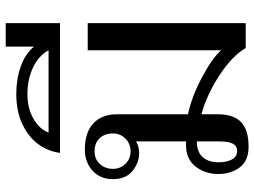

<svg xmlns="http://www.w3.org/2000/svg" viewBox="-129 -751 890 672"><g transform="rotate(-90 316.0 -415.0)"><path d="M43 -96Q43 -142 69 -175.5Q95 -209 145 -209Q153 -209 157 -208V-384Q140 -373 115 -373Q83 -373 54 -396Q25 -419 25 -465Q25 -509 54.5 -536Q84 -563 129 -563Q188 -563 220 -533.5Q252 -504 252 -450V-202Q314 -189 381.5 -153Q449 -117 476 -86V-553H571V0H484Q456 -48 387.5 -92.5Q319 -137 252 -155V-97Q252 -43 225 -16.5Q198 10 139 10Q89 10 66 -21Q43 -52 43 -96ZM185 -465Q185 -493 168.5 -511Q152 -529 122 -529Q95 -529 78 -510.5Q61 -492 61 -465Q61 -439 78.5 -421Q96 -403 122 -403Q149 -403 167 -421Q185 -439 185 -465ZM157 -92V-171Q120 -171 102 -150.5Q84 -130 84 -96Q84 -66 94 -48Q104 -30 123 -30Q141 -30 149 -45Q157 -60 157 -92Z M324 -803Q375 -803 419 -787.5Q463 -772 489 -741V-840H571V-650H117Q122 -691 147 -725.5Q172 -760 217 -781.5Q262 -803 324 -803ZM476 -690Q457 -725 415.5 -744.5Q374 -764 322 -764Q273 -764 236.5 -743Q200 -722 188 -690Z"/></g></svg>

Font: TavirajRegular
Style: Regular
Weight: 400
Designer: Katatrad Team
Foundry: CadsonDemak
Version: Version 1.000